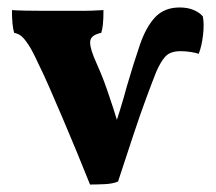

<svg xmlns="http://www.w3.org/2000/svg" viewBox="-20 -487 578 514"><path d="M221 7Q205 -33 186.5 -78Q168 -123 149 -167.5Q130 -212 113 -251Q96 -290 82 -318Q67 -351 56 -367.5Q45 -384 37 -390.5Q29 -397 18 -399Q15 -408 13.5 -423.5Q12 -439 12 -460Q25 -459 49 -458.5Q73 -458 101 -458Q129 -458 154 -458Q173 -458 184 -458Q195 -458 204.5 -458Q214 -458 226 -458.5Q238 -459 257 -460Q257 -436 255.5 -422Q254 -408 251 -399Q227 -394 222.5 -381Q218 -368 231 -335Q242 -310 250.5 -289.5Q259 -269 266.5 -247Q274 -225 283 -198Q292 -171 302 -133H282Q285 -142 290 -157Q295 -172 300.5 -190Q306 -208 311 -225Q316 -242 319 -254Q338 -319 354.5 -367Q371 -415 395.5 -441Q420 -467 461 -467Q483 -467 499 -460Q515 -453 523 -443Q527 -423 523.5 -393Q520 -363 512 -343Q503 -346 489.5 -348Q476 -350 464 -350Q436 -350 423 -336Q410 -322 398 -294Q388 -269 371.5 -224.5Q355 -180 336 -122.5Q317 -65 296 -1Q282 5 260 6Q238 7 221 7Z"/></svg>

Font: Vollkorn
Style: Bold
Weight: 700
Designer: Friedrich Althausen
Foundry: Friedrich Althausen
Version: Version 5.000